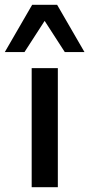

<svg xmlns="http://www.w3.org/2000/svg" viewBox="-48 -780 372 800"><path d="M84 0V-496H193V0ZM-28 -563 86 -760H190L304 -563H222L138 -693L54 -563Z"/></svg>

Font: Nunito Sans 8pt SemiBold
Style: Regular
Weight: 600
Version: Version 3.101;gftools[0.9.27]